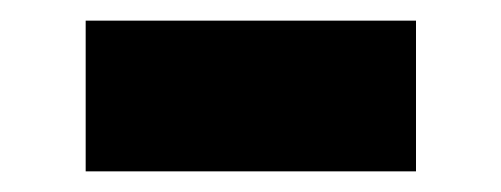

<svg xmlns="http://www.w3.org/2000/svg" viewBox="-20 -365 485 186"><path d="M63 -199V-345H383V-199Z"/></svg>

Font: Nunito Sans 7pt Black
Style: Regular
Weight: 900
Designer: Vernon Adams
Foundry: Vernon Adams
Version: Version 3.101;gftools[0.9.27]